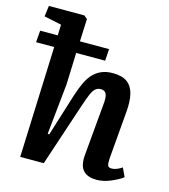

<svg xmlns="http://www.w3.org/2000/svg" viewBox="-115 -858 845 961"><g transform="rotate(15 307.5 -377.5)"><path d="M475 12Q438 12 417.5 -1.5Q397 -15 390.5 -37.5Q384 -60 386 -88L410 -357Q415 -400 407 -416Q399 -432 379 -432Q361 -432 349.5 -421Q338 -410 328.5 -387Q319 -364 307 -328L198 0H76L98 -575H4L9 -636H100L102 -692L12 -711L19 -767H203L220 -753L215 -636H366L362 -575H212L206 -410L179 -148L187 -146L256 -367Q269 -407 283 -436.5Q297 -466 316 -485.5Q335 -505 359.5 -515Q384 -525 416 -525Q465 -525 491.5 -505Q518 -485 527 -447Q536 -409 531 -355L510 -105Q509 -82 512.5 -72Q516 -62 533 -62Q545 -62 559 -67.5Q573 -73 586 -82L607 -37Q596 -28 580 -19.5Q564 -11 546 -3.5Q528 4 509.5 8Q491 12 475 12Z"/></g></svg>

Font: Literata 18pt SemiBold
Style: Italic
Weight: 600
Italic angle: -2°
Designer: Latin by Veronika Burian and Jose Scaglione. Greek by Irene Vlachou. Cyrillic by Vera Evstafieva
Foundry: TypeTogether
Version: Version 3.103;gftools[0.9.29]